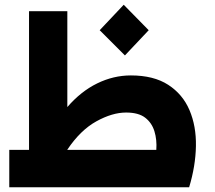

<svg xmlns="http://www.w3.org/2000/svg" viewBox="-20 -787 903 807"><path d="M19 0V-157H102V-740H263V-337Q320 -403 388.5 -436.5Q457 -470 530 -470Q626 -470 687 -430.5Q748 -391 776.5 -324Q805 -257 803.5 -173Q802 -89 775 0ZM510 -314Q452 -314 385 -277Q318 -240 263 -158V-157H637Q640 -200 629 -235.5Q618 -271 590 -292.5Q562 -314 510 -314ZM505 -554 399 -660 500 -767 605 -660Z"/></svg>

Font: Readex Pro
Style: Bold
Weight: 700
Designer: Bonnie Shaver-Troup, Thomas Jockin
Foundry: Lexend
Version: Version 1.203; ttfautohint (v1.8.3)